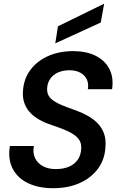

<svg xmlns="http://www.w3.org/2000/svg" viewBox="-20 -982 626 1014"><path d="M261 12Q185 12 129.5 -14Q74 -40 47.5 -90Q21 -140 32 -211H159Q152 -175 165 -147.5Q178 -120 206.5 -104.5Q235 -89 275 -89Q315 -89 345 -102Q375 -115 391.5 -140Q408 -165 409 -199Q410 -222 401 -238.5Q392 -255 375 -267.5Q358 -280 336 -290Q314 -300 289 -309Q264 -318 238 -327Q168 -352 133 -394.5Q98 -437 101 -497Q104 -562 138.5 -610Q173 -658 232 -685Q291 -712 367 -712Q435 -712 484 -688Q533 -664 557 -619Q581 -574 572 -511H444Q449 -541 438 -563.5Q427 -586 403.5 -598.5Q380 -611 347 -611Q313 -611 287 -599.5Q261 -588 245.5 -566Q230 -544 229 -515Q228 -495 235 -480.5Q242 -466 256 -455Q270 -444 289.5 -434.5Q309 -425 332.5 -416.5Q356 -408 383 -398Q416 -386 445 -369.5Q474 -353 495.5 -331Q517 -309 528.5 -279Q540 -249 537 -210Q535 -144 499.5 -94Q464 -44 402.5 -16Q341 12 261 12ZM272 -753 286 -843 529 -962H530L512 -863Z"/></svg>

Font: DM Sans 28pt SemiBold
Style: Italic
Weight: 600
Italic angle: -10°
Version: Version 4.004;gftools[0.9.30]